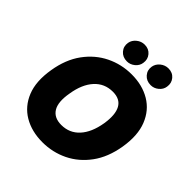

<svg xmlns="http://www.w3.org/2000/svg" viewBox="-248 -1110 1290 1290"><g transform="rotate(45 397.5 -465.0)"><path d="M764.2 -350.9Q744.3 -232.2 685.4 -152Q626.4 -71.7 542.3 -30.9Q458.1 9.9 362.2 9.9Q259.9 9.9 184.7 -34.4Q109.4 -78.8 74.9 -164.4Q40.5 -250 61.1 -373.6Q80.3 -492.2 139.2 -573.2Q198.2 -654.1 283 -695.7Q367.9 -737.2 464.5 -737.2Q566.1 -737.2 641.2 -692.5Q716.3 -647.7 750.5 -561.4Q784.8 -475.1 764.2 -350.9ZM565.3 -373.6Q580.3 -467.3 553.4 -516.3Q526.6 -565.3 457.4 -565.3Q378.6 -565.3 327.2 -508.7Q275.9 -452.1 259.9 -350.9Q242.9 -256 272 -209Q301.1 -161.9 369.3 -161.9Q447.1 -161.9 497.7 -217.2Q548.3 -272.4 565.3 -373.6ZM379.3 -775.6Q338.8 -775.6 314.6 -803.3Q290.5 -831 296.9 -869.3Q302.2 -899.1 327.6 -919.7Q353 -940.3 384.9 -940.3Q424.4 -940.3 447.6 -912.6Q470.9 -884.9 464.5 -846.6Q460.2 -816.8 435.2 -796.2Q410.2 -775.6 379.3 -775.6ZM605.1 -775.6Q564.6 -775.6 540.5 -803.3Q516.3 -831 522.7 -869.3Q528.1 -899.1 553.4 -919.7Q578.8 -940.3 610.8 -940.3Q650.2 -940.3 673.5 -912.6Q696.7 -884.9 690.3 -846.6Q686.1 -816.8 661 -796.2Q636 -775.6 605.1 -775.6Z"/></g></svg>

Font: Inter UI Black
Style: Italic
Weight: 900
Italic angle: -9.39999°
Designer: Rasmus Andersson
Foundry: rsms
Version: 3.2;8d6f07862